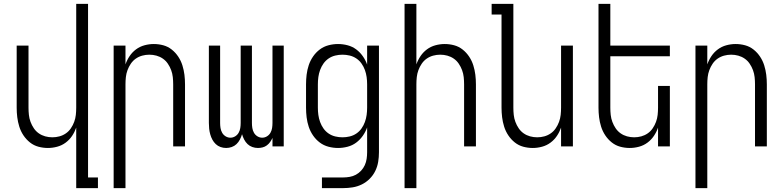

<svg xmlns="http://www.w3.org/2000/svg" viewBox="-20 -755 4040 990"><path d="M373 215V-97Q365 -74 351.5 -54Q338 -34 318.5 -19.5Q299 -5 275 1.5Q251 8 227 8Q202 8 178 1.5Q154 -5 134.5 -20.5Q115 -36 101 -57Q87 -78 79.5 -102Q72 -126 69 -150.5Q66 -175 66 -200V-520H127V-200Q127 -181 129 -162.5Q131 -144 137.5 -126.5Q144 -109 154.5 -93.5Q165 -78 180 -67.5Q195 -57 213 -52Q231 -47 250 -47Q269 -47 287 -52Q305 -57 320 -67.5Q335 -78 345.5 -93.5Q356 -109 362.5 -126.5Q369 -144 371 -162.5Q373 -181 373 -200V-735H434V160H485V215Z M566 215V-520H627V-423Q635 -446 648.5 -466Q662 -486 681.5 -500.5Q701 -515 725 -521.5Q749 -528 773 -528Q798 -528 822 -521.5Q846 -515 865.5 -499.5Q885 -484 899 -463Q913 -442 920.5 -418Q928 -394 931 -369.5Q934 -345 934 -320V0H873V-320Q873 -339 871 -357.5Q869 -376 862.5 -393.5Q856 -411 845.5 -426.5Q835 -442 820 -452.5Q805 -463 787 -468Q769 -473 750 -473Q731 -473 713 -468Q695 -463 680 -452.5Q665 -442 654.5 -426.5Q644 -411 637.5 -393.5Q631 -376 629 -357.5Q627 -339 627 -320V215Z M1146 8Q1131 8 1117 3Q1103 -2 1092.5 -12Q1082 -22 1075 -35Q1068 -48 1064 -62.5Q1060 -77 1058.5 -91.5Q1057 -106 1057 -121V-520H1115V-121Q1115 -108 1117 -95Q1119 -82 1125.5 -70.5Q1132 -59 1143.5 -52Q1155 -45 1168 -45Q1181 -45 1192.5 -52Q1204 -59 1210.5 -70.5Q1217 -82 1219 -95Q1221 -108 1221 -121V-520H1279V-121Q1279 -108 1281 -95Q1283 -82 1289.5 -70.5Q1296 -59 1307.5 -52Q1319 -45 1332 -45Q1345 -45 1356.5 -52Q1368 -59 1374.5 -70.5Q1381 -82 1383 -95Q1385 -108 1385 -121V-520H1443V0H1385V-44Q1380 -33 1373 -23Q1366 -13 1356 -5.5Q1346 2 1334 5Q1322 8 1310 8Q1295 8 1281 3Q1267 -2 1256.5 -12Q1246 -22 1239 -35.5Q1232 -49 1228 -63Q1224 -49 1217 -35.5Q1210 -22 1199.5 -12Q1189 -2 1175 3Q1161 8 1146 8Z M1640 215V160H1749Q1766 160 1783 157Q1800 154 1815 146Q1830 138 1842 125Q1854 112 1861 96.5Q1868 81 1870.5 64Q1873 47 1873 30V-98Q1865 -75 1850.5 -54.5Q1836 -34 1816.5 -19.5Q1797 -5 1772.5 1.5Q1748 8 1723 8Q1698 8 1673.5 1.5Q1649 -5 1629 -20Q1609 -35 1594.5 -56Q1580 -77 1572 -101Q1564 -125 1561 -150Q1558 -175 1558 -200V-320Q1558 -345 1561 -370Q1564 -395 1572 -419Q1580 -443 1594.5 -464Q1609 -485 1629 -500Q1649 -515 1673.5 -521.5Q1698 -528 1723 -528Q1748 -528 1772.5 -521.5Q1797 -515 1816.5 -500.5Q1836 -486 1850.5 -465.5Q1865 -445 1873 -422V-520H1934V30Q1934 55 1930 79.5Q1926 104 1915 126.5Q1904 149 1886 167Q1868 185 1845.5 196Q1823 207 1798.5 211Q1774 215 1749 215ZM1746 -47Q1765 -47 1783.5 -51.5Q1802 -56 1817.5 -66.5Q1833 -77 1844 -92.5Q1855 -108 1861.5 -126Q1868 -144 1870.5 -162.5Q1873 -181 1873 -200V-320Q1873 -339 1870.5 -357.5Q1868 -376 1861.5 -394Q1855 -412 1844 -427.5Q1833 -443 1817.5 -453.5Q1802 -464 1783.5 -468.5Q1765 -473 1746 -473Q1727 -473 1708.5 -468.5Q1690 -464 1674.5 -453.5Q1659 -443 1648 -427.5Q1637 -412 1630.5 -394Q1624 -376 1621.5 -357.5Q1619 -339 1619 -320V-200Q1619 -181 1621.5 -162.5Q1624 -144 1630.5 -126Q1637 -108 1648 -92.5Q1659 -77 1674.5 -66.5Q1690 -56 1708.5 -51.5Q1727 -47 1746 -47Z M2066 215V-735H2127V-423Q2135 -446 2148.5 -466Q2162 -486 2181.5 -500.5Q2201 -515 2225 -521.5Q2249 -528 2273 -528Q2298 -528 2322 -521.5Q2346 -515 2365.5 -499.5Q2385 -484 2399 -463Q2413 -442 2420.5 -418Q2428 -394 2431 -369.5Q2434 -345 2434 -320V0H2373V-320Q2373 -339 2371 -357.5Q2369 -376 2362.5 -393.5Q2356 -411 2345.5 -426.5Q2335 -442 2320 -452.5Q2305 -463 2287 -468Q2269 -473 2250 -473Q2231 -473 2213 -468Q2195 -463 2180 -452.5Q2165 -442 2154.5 -426.5Q2144 -411 2137.5 -393.5Q2131 -376 2129 -357.5Q2127 -339 2127 -320V215Z M2727 8Q2702 8 2678 1.5Q2654 -5 2634.5 -20.5Q2615 -36 2601 -57Q2587 -78 2579.5 -102Q2572 -126 2569 -150.5Q2566 -175 2566 -200V-680H2515V-735H2627V-200Q2627 -181 2629 -162.5Q2631 -144 2637.5 -126.5Q2644 -109 2654.5 -93.5Q2665 -78 2680 -67.5Q2695 -57 2713 -52Q2731 -47 2750 -47Q2769 -47 2787 -52Q2805 -57 2820 -67.5Q2835 -78 2845.5 -93.5Q2856 -109 2862.5 -126.5Q2869 -144 2871 -162.5Q2873 -181 2873 -200V-520H2934V0H2873V-97Q2865 -74 2851.5 -54Q2838 -34 2818.5 -19.5Q2799 -5 2775 1.5Q2751 8 2727 8Z M3227 8Q3202 8 3178 1.5Q3154 -5 3134.5 -20.5Q3115 -36 3101 -57Q3087 -78 3079.5 -102Q3072 -126 3069 -150.5Q3066 -175 3066 -200V-735H3127V-520H3434V-465H3127V-200Q3127 -181 3129 -162.5Q3131 -144 3137.5 -126.5Q3144 -109 3154.5 -93.5Q3165 -78 3180 -67.5Q3195 -57 3213 -52Q3231 -47 3250 -47Q3269 -47 3287 -52Q3305 -57 3320 -67.5Q3335 -78 3345.5 -93.5Q3356 -109 3362.5 -126.5Q3369 -144 3371 -162.5Q3373 -181 3373 -200V-312H3434V0H3373V-97Q3365 -74 3351.5 -54Q3338 -34 3318.5 -19.5Q3299 -5 3275 1.5Q3251 8 3227 8Z M3566 215V-520H3627V-423Q3635 -446 3648.5 -466Q3662 -486 3681.5 -500.5Q3701 -515 3725 -521.5Q3749 -528 3773 -528Q3798 -528 3822 -521.5Q3846 -515 3865.5 -499.5Q3885 -484 3899 -463Q3913 -442 3920.5 -418Q3928 -394 3931 -369.5Q3934 -345 3934 -320V0H3873V-320Q3873 -339 3871 -357.5Q3869 -376 3862.5 -393.5Q3856 -411 3845.5 -426.5Q3835 -442 3820 -452.5Q3805 -463 3787 -468Q3769 -473 3750 -473Q3731 -473 3713 -468Q3695 -463 3680 -452.5Q3665 -442 3654.5 -426.5Q3644 -411 3637.5 -393.5Q3631 -376 3629 -357.5Q3627 -339 3627 -320V215Z"/></svg>

Font: Iosevka Fixed Light
Style: Regular
Weight: 300
Monospace: yes
Designer: Belleve Invis
Foundry: Belleve Invis
Version: Version 32.3.0